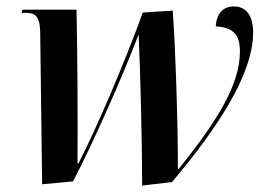

<svg xmlns="http://www.w3.org/2000/svg" viewBox="-20 -566 822 597"><path d="M422 11 515 0C653 -164 767 -333 767 -465C767 -517 746 -546 707 -546C675 -546 653 -525 651 -484C707 -481 726 -456 726 -406C726 -300 652 -186 536 -41H533C534 -161 525 -435 517 -533L424 -527C372 -382 280 -166 224 -58H221C222 -198 221 -379 218 -536H50L47 -526H60C88 -526 104 -517 105 -466L111 7L207 -2C264 -110 360 -324 411 -459C416 -354 422 -126 422 11Z"/></svg>

Font: Noto Serif Display SemiCondensed SemiBold
Style: Italic
Weight: 600
Width: 4
Italic angle: -12°
Designer: Monotype Design Team
Foundry: Monotype Imaging Inc.
Version: Version 2.009